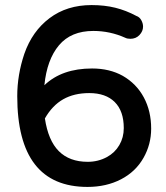

<svg xmlns="http://www.w3.org/2000/svg" viewBox="-20 -719 653 757"><path d="M576 -212Q576 -150 546 -97Q515 -42 457 -12Q399 18 325 18Q48 18 48 -340Q48 -424 76 -507Q107 -596 175.5 -647.5Q244 -699 341 -699Q392 -699 434.5 -688.5Q477 -678 518 -656Q530 -652 537 -639.5Q544 -627 544 -614Q544 -596 530 -581Q516 -566 494 -566Q482 -566 474 -570Q414 -597 348 -597Q260 -597 212.5 -540.5Q165 -484 155 -383Q224 -449 343 -449Q412 -449 464 -420Q518 -389 547 -335Q576 -281 576 -212ZM326 -81Q367 -81 402 -100Q433 -117 450.5 -147Q468 -177 468 -214Q468 -281 432.5 -316.5Q397 -352 332 -352Q272 -352 229 -327.5Q186 -303 157 -252Q170 -165 212 -123Q254 -81 326 -81Z"/></svg>

Font: 寒蝉全圆体 Bold
Style: Regular
Weight: 700
Designer: Warren2060
      Designed by Motoya company      

      [Varela Round]
      Joe Prince(Latin component); Avraham Cornf
Foundry: ChillType
Version: Version 3.200